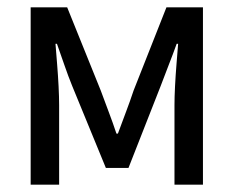

<svg xmlns="http://www.w3.org/2000/svg" viewBox="-20 -506 640 526"><path d="M64 0V-486H164L256 -258Q267 -228 278 -199Q289 -170 299 -140H303Q314 -170 325 -199Q336 -228 346 -258L436 -486H536V0H458V-218Q458 -240 459.5 -269.5Q461 -299 463.5 -330Q466 -361 468 -386H464Q454 -358 442 -327.5Q430 -297 420 -270L332 -46H270L178 -270Q167 -297 156.5 -327.5Q146 -358 136 -386H132Q134 -361 136.5 -330Q139 -299 140.5 -269.5Q142 -240 142 -218V0Z"/></svg>

Font: Source Code Variable
Style: Regular
Weight: 400
Monospace: yes
Designer: Paul D. Hunt, Teo Tuominen
Foundry: Adobe Systems Incorporated
Version: Version 1.010;hotconv 1.0.106;makeotfexe 2.5.65593